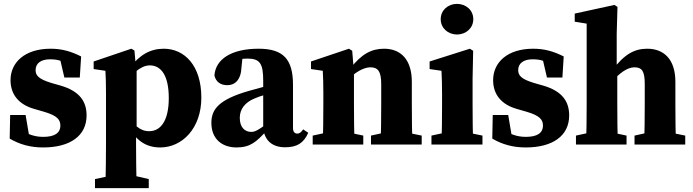

<svg xmlns="http://www.w3.org/2000/svg" viewBox="-20 -752 3606 999"><path d="M204.3 15.2C345.3 15.2 430.5 -45.6 430.5 -151.4C430.5 -225.6 392.5 -277.7 297.6 -306L248.8 -319.9C180.1 -340.6 165.2 -359.7 165.2 -387.4C165.2 -423.7 195 -443.4 239.7 -443.4C284.4 -443.4 306.1 -434.1 341.7 -411.2V-448L286.2 -472L314.9 -348.6H395.2L402.1 -458.3C350.4 -484.3 302.6 -498.5 243.6 -498.5C108.8 -498.5 34.8 -427.2 34.8 -335C34.8 -259.8 78.5 -208.5 155.8 -185.9L209.7 -170.3C275.6 -150.9 294.1 -130.4 294.1 -98.9C294.1 -58.7 262.4 -39.9 204.9 -39.9C158.5 -39.9 123.4 -53.9 79.7 -80.2V-39L135.9 -19.6L113.3 -153.5H32.8L30.4 -30.8C83 0 138.9 15.2 204.3 15.2Z M474.2 227H754V179.7L667.1 159.7H569.9L474.2 179.7V227ZM528.5 227H690.9C688.9 138.3 687.9 65.5 687.9 2V-69.8L690.9 -82.3V-396.5L686.2 -411.5L679.6 -489.3L663.2 -498.5L467.3 -432.1V-392.7L528.5 -383.7C530.5 -343.7 531.5 -322.8 531.5 -267.8V2.6C531.5 66.1 530.5 138.3 528.5 227ZM814 15.2C926.6 15.2 1027.6 -82.8 1027.6 -244.1C1027.6 -410.3 940.7 -498.5 831.8 -498.5C761.7 -498.5 704.5 -465.7 654.4 -397.2H619.9L628.9 -322.8C661.5 -356.3 706.5 -411.8 759.3 -411.8C818.2 -411.8 858.2 -359.7 858.2 -241.5C858.2 -123.4 815.7 -69.4 756.3 -69.4C706.6 -69.4 677.3 -102.2 636.1 -157.4L627.1 -85.2H652.9C693.3 -17.4 742.2 15.2 814 15.2Z M1211 15.2C1283.5 15.2 1314.6 -15.7 1363.1 -67.1H1405.1L1394.7 -127.2C1322.8 -73.4 1306.8 -65.7 1287.7 -65.7C1254 -65.7 1227.6 -88.9 1227.6 -139C1227.6 -186 1257.1 -219.7 1302.4 -238.8C1331.6 -252.3 1385.6 -266.9 1432.8 -278.8V-320.6C1385.6 -309.4 1314.7 -290.7 1273.4 -278.6C1119.2 -233.9 1079.8 -183.9 1079.8 -112.7C1079.8 -30.4 1133.6 15.2 1211 15.2ZM1463.6 14.3C1524.3 14.3 1559.9 -6.6 1583.9 -61.2L1557.4 -78.9C1545.7 -62.3 1537.6 -56.9 1527.1 -56.9C1512.7 -56.9 1504.5 -66.4 1504.5 -86.1V-310.4C1504.5 -444.3 1453.8 -498.5 1325.5 -498.5C1181.5 -498.5 1101 -442.2 1095.7 -358.9C1103.5 -326 1127.4 -308.8 1163.1 -308.8C1201.6 -308.8 1234 -335.7 1236.5 -402.2L1243.7 -471.6L1174.8 -432.7C1218.3 -444.1 1244 -447.1 1268.5 -447.1C1332.3 -447.1 1349.5 -420.9 1349.5 -332.3V-81.9C1358.1 -21.3 1395.6 14.3 1463.6 14.3Z M1607 0H1870.2V-46.5L1776 -66.5H1699.7L1607 -46.5V0ZM1659.4 0H1824.7C1822.7 -45 1821.7 -148 1821.7 -210V-376.9L1812.6 -487.8L1795.5 -498.5L1598.1 -432.1V-392.7L1659.4 -383.7C1661.4 -343.7 1662.4 -322.8 1662.4 -267.8V-210C1662.4 -148 1661.4 -45 1659.4 0ZM1910.3 0H2174.2V-46.5L2076.4 -66.5H2000.8L1910.3 -46.5V0ZM1960.5 0H2125.8C2123.8 -45 2122.8 -146 2122.8 -210V-326.5C2122.8 -441.9 2065.3 -498.5 1978.5 -498.5C1914.1 -498.5 1860.8 -471.9 1802 -394.8H1779.8L1783.4 -328.5C1823.8 -375.4 1872.1 -401.8 1907.6 -401.8C1947.4 -401.8 1963.5 -379.1 1963.5 -314.9V-210C1963.5 -146 1962.5 -45 1960.5 0Z M2224.9 0H2490.3V-46.5L2393.2 -66.5H2317.6L2224.9 -46.5V0ZM2277.1 0H2441.9C2439.9 -45 2438.9 -148 2438.9 -210V-342.7L2441.9 -487.8L2424.8 -498.5L2215.3 -432.1V-392.7L2277.1 -383.7C2279.1 -343.7 2280.1 -312.7 2280.1 -257.7V-210C2280.1 -148 2279.1 -45 2277.1 0ZM2357.8 -572.6C2404.9 -572.6 2442.6 -605.8 2442.6 -652.2C2442.6 -698.8 2404.9 -731.8 2357.8 -731.8C2310.7 -731.8 2273.1 -698.8 2273.1 -652.2C2273.1 -605.8 2310.7 -572.6 2357.8 -572.6Z M2715.3 15.2C2856.3 15.2 2941.5 -45.6 2941.5 -151.4C2941.5 -225.6 2903.5 -277.7 2808.6 -306L2759.8 -319.9C2691.1 -340.6 2676.2 -359.7 2676.2 -387.4C2676.2 -423.7 2706 -443.4 2750.7 -443.4C2795.4 -443.4 2817.1 -434.1 2852.7 -411.2V-448L2797.2 -472L2825.9 -348.6H2906.2L2913.1 -458.3C2861.4 -484.3 2813.6 -498.5 2754.6 -498.5C2619.8 -498.5 2545.8 -427.2 2545.8 -335C2545.8 -259.8 2589.5 -208.5 2666.8 -185.9L2720.7 -170.3C2786.6 -150.9 2805.1 -130.4 2805.1 -98.9C2805.1 -58.7 2773.4 -39.9 2715.9 -39.9C2669.5 -39.9 2634.4 -53.9 2590.7 -80.2V-39L2646.9 -19.6L2624.3 -153.5H2543.8L2541.4 -30.8C2594 0 2649.9 15.2 2715.3 15.2Z M2976.8 0H3240V-46.5L3145.8 -66.5H3069.5L2976.8 -46.5V0ZM3029.5 0H3194.8C3192.8 -45 3191.8 -148 3191.8 -210V-365.7L3188.8 -378.7V-576.3L3192.8 -716.1L3176.7 -726.3L2970.4 -681.3V-639.1L3032.5 -629.1V-210C3032.5 -148 3031.5 -45 3029.5 0ZM3281.5 0H3545.4V-46.5L3447.6 -66.5H3372L3281.5 -46.5V0ZM3331.7 0H3497.1C3495.1 -45 3494.1 -146 3494.1 -210V-326.5C3494.1 -441.9 3435.7 -498.5 3347.6 -498.5C3281 -498.5 3228.6 -470.1 3166.1 -386.9H3149.4L3159.7 -321.3C3200.8 -370.9 3244 -401.8 3281 -401.8C3321.5 -401.8 3334.7 -379.8 3334.7 -314.9V-210C3334.7 -146 3333.7 -45 3331.7 0Z"/></svg>

Font: Source Serif Variable
Style: Regular
Weight: 389
Designer: Frank Grießhammer
Foundry: Adobe Systems Incorporated
Version: Version 3.001;hotconv 1.0.111;makeotfexe 2.5.65597